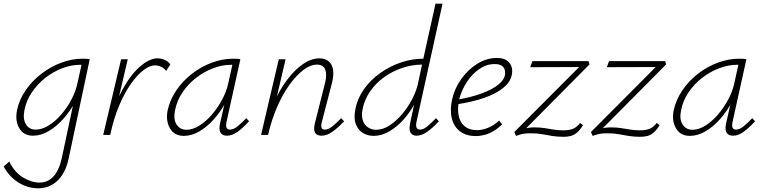

<svg xmlns="http://www.w3.org/2000/svg" viewBox="-61 -731 4137 1040"><path d="M145 289Q110 289 75.5 276Q41 263 10.5 236.5Q-20 210 -41 171L-11 144Q18 203 64 230.5Q110 258 153 258Q198 258 228.5 225Q259 192 274 124L347 -220L383 -277Q371 -226 344.5 -176.5Q318 -127 281 -86Q244 -45 202 -20.5Q160 4 118 4Q67 4 43.5 -36.5Q20 -77 31 -133Q43 -192 78.5 -243Q114 -294 164.5 -332.5Q215 -371 272.5 -392Q330 -413 385 -413Q398 -413 407.5 -412.5Q417 -412 425 -410L311 127Q302 169 286 199.5Q270 230 248 250Q226 270 200 279.5Q174 289 145 289ZM132 -29Q167 -29 203 -51.5Q239 -74 271 -111Q303 -148 326 -192Q349 -236 358 -278L384 -395L401 -378Q394 -379 388 -379.5Q382 -380 372 -380Q325 -380 276.5 -361.5Q228 -343 185.5 -310Q143 -277 112 -231.5Q81 -186 71 -133Q62 -86 79.5 -57.5Q97 -29 132 -29Z M514 0Q545 -134 592.5 -226.5Q640 -319 693.5 -367Q747 -415 792 -415Q812 -415 830.5 -407Q849 -399 862 -382L839 -347Q828 -362 811 -369.5Q794 -377 778 -377Q751 -377 717.5 -352Q684 -327 649.5 -279Q615 -231 585 -160.5Q555 -90 536 0ZM498 0 595 -410H631L535 0Z M935 5Q883 5 859.5 -36Q836 -77 847 -133Q860 -192 895 -243Q930 -294 980 -332.5Q1030 -371 1087.5 -392Q1145 -413 1201 -413Q1213 -413 1223 -412.5Q1233 -412 1241 -410L1166 -71Q1157 -29 1185 -29Q1204 -29 1225.5 -46.5Q1247 -64 1273 -91L1288 -74Q1254 -37 1225 -16.5Q1196 4 1169 4Q1153 4 1142.5 -3Q1132 -10 1129 -25Q1126 -40 1131 -63L1172 -243L1199 -277Q1188 -226 1161 -176Q1134 -126 1097.5 -85Q1061 -44 1019 -19.5Q977 5 935 5ZM949 -28Q983 -28 1019.5 -51Q1056 -74 1087.5 -111Q1119 -148 1142.5 -192Q1166 -236 1175 -278L1201 -395L1221 -378Q1216 -379 1207 -379.5Q1198 -380 1190 -380Q1143 -380 1094 -361.5Q1045 -343 1002 -310Q959 -277 928 -231.5Q897 -186 887 -133Q877 -85 895.5 -56.5Q914 -28 949 -28Z M1681 4Q1665 4 1654.5 -3Q1644 -10 1641.5 -24.5Q1639 -39 1644 -61L1700 -283Q1711 -328 1700.5 -354.5Q1690 -381 1656 -381Q1620 -381 1581 -351Q1542 -321 1505 -269Q1468 -217 1438.5 -148Q1409 -79 1391 0H1362Q1385 -91 1419 -167.5Q1453 -244 1494.5 -299Q1536 -354 1581 -384.5Q1626 -415 1668 -415Q1699 -415 1718.5 -399.5Q1738 -384 1743 -354Q1748 -324 1737 -281L1682 -69Q1677 -51 1680.5 -40Q1684 -29 1698 -29Q1718 -29 1739.5 -46.5Q1761 -64 1787 -91L1803 -74Q1769 -38 1739 -17Q1709 4 1681 4ZM1353 0 1449 -410H1486L1390 0Z M1963 5Q1931 5 1905 -10.5Q1879 -26 1866.5 -58.5Q1854 -91 1864 -140Q1875 -198 1910.5 -248Q1946 -298 1998 -335Q2050 -372 2110 -392.5Q2170 -413 2232 -413L2298 -711H2336L2195 -71Q2191 -52 2195 -40.5Q2199 -29 2214 -29Q2233 -29 2253.5 -46.5Q2274 -64 2301 -91L2316 -74Q2282 -37 2252 -16.5Q2222 4 2196 4Q2180 4 2170 -4Q2160 -12 2158 -28.5Q2156 -45 2161 -66L2199 -243L2227 -277Q2215 -226 2188.5 -175.5Q2162 -125 2125.5 -84Q2089 -43 2047 -19Q2005 5 1963 5ZM1976 -28Q2012 -28 2048 -51Q2084 -74 2116 -111.5Q2148 -149 2171 -193Q2194 -237 2203 -278L2228 -395L2245 -381H2225Q2171 -381 2117.5 -363Q2064 -345 2019 -312.5Q1974 -280 1943.5 -235.5Q1913 -191 1903 -140Q1896 -103 1904.5 -78Q1913 -53 1933 -40.5Q1953 -28 1976 -28Z M2515 6Q2465 6 2431.5 -19Q2398 -44 2386.5 -89Q2375 -134 2388 -193Q2402 -254 2438.5 -304.5Q2475 -355 2525 -386Q2575 -417 2630 -417Q2667 -417 2686 -402.5Q2705 -388 2710.5 -367.5Q2716 -347 2711 -325Q2704 -287 2665.5 -255.5Q2627 -224 2563.5 -201.5Q2500 -179 2414 -166L2415 -191Q2491 -204 2547 -224.5Q2603 -245 2635.5 -270.5Q2668 -296 2674 -323Q2676 -334 2674 -348Q2672 -362 2659.5 -373Q2647 -384 2618 -384Q2574 -384 2535 -357Q2496 -330 2468 -287Q2440 -244 2427 -196Q2416 -145 2423 -107Q2430 -69 2455.5 -47.5Q2481 -26 2523 -26Q2550 -26 2581 -38Q2612 -50 2643 -78L2659 -57Q2637 -36 2613 -21.5Q2589 -7 2564.5 -0.5Q2540 6 2515 6Z M2992 10Q2958 10 2930.5 5.5Q2903 1 2876 -4Q2849 -9 2815 -9Q2779 -9 2759 -3Q2739 3 2734 5L2725 -16L3097 -389L3108 -368L2811 -367L2823 -400H3127L3132 -382L2761 -8L2738 -19Q2755 -26 2778.5 -33.5Q2802 -41 2834 -41Q2864 -41 2889 -37Q2914 -33 2939 -29Q2964 -25 2991 -25Q3022 -25 3043 -33.5Q3064 -42 3081 -65L3097 -53Q3081 -27 3064.5 -13Q3048 1 3030.5 5.5Q3013 10 2992 10Z M3407 10Q3373 10 3345.5 5.5Q3318 1 3291 -4Q3264 -9 3230 -9Q3194 -9 3174 -3Q3154 3 3149 5L3140 -16L3512 -389L3523 -368L3226 -367L3238 -400H3542L3547 -382L3176 -8L3153 -19Q3170 -26 3193.5 -33.5Q3217 -41 3249 -41Q3279 -41 3304 -37Q3329 -33 3354 -29Q3379 -25 3406 -25Q3437 -25 3458 -33.5Q3479 -42 3496 -65L3512 -53Q3496 -27 3479.5 -13Q3463 1 3445.5 5.5Q3428 10 3407 10Z M3676 5Q3624 5 3600.5 -36Q3577 -77 3588 -133Q3601 -192 3636 -243Q3671 -294 3721 -332.5Q3771 -371 3828.5 -392Q3886 -413 3942 -413Q3954 -413 3964 -412.5Q3974 -412 3982 -410L3907 -71Q3898 -29 3926 -29Q3945 -29 3966.5 -46.5Q3988 -64 4014 -91L4029 -74Q3995 -37 3966 -16.5Q3937 4 3910 4Q3894 4 3883.5 -3Q3873 -10 3870 -25Q3867 -40 3872 -63L3913 -243L3940 -277Q3929 -226 3902 -176Q3875 -126 3838.5 -85Q3802 -44 3760 -19.5Q3718 5 3676 5ZM3690 -28Q3724 -28 3760.5 -51Q3797 -74 3828.5 -111Q3860 -148 3883.5 -192Q3907 -236 3916 -278L3942 -395L3962 -378Q3957 -379 3948 -379.5Q3939 -380 3931 -380Q3884 -380 3835 -361.5Q3786 -343 3743 -310Q3700 -277 3669 -231.5Q3638 -186 3628 -133Q3618 -85 3636.5 -56.5Q3655 -28 3690 -28Z"/></svg>

Font: Ysabeau Infant ExtraLight
Style: Italic
Weight: 250
Italic angle: -12°
Designer: Christian Thalmann (Catharsis Fonts)
Version: Version 2.001;gftools[0.9.30]; featfreeze: ss01,ss02,lnum